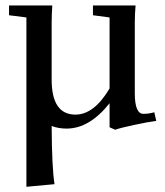

<svg xmlns="http://www.w3.org/2000/svg" viewBox="-20 -469 616 717"><path d="M228.5 11.2Q198.2 11.2 172.9 1.5Q173.8 158.7 183.6 218.8L78.6 228.5V-403.8L13.7 -412.1V-448.7H175.3Q172.9 -414.6 172.9 -383.8V-171.9Q172.9 -41 261.7 -41Q331.5 -41 389.2 -138.7V-403.8L327.1 -412.1V-448.7H486.3Q483.4 -416 483.4 -383.8V-120.6Q483.4 -43.9 515.6 -43.9Q536.6 -43.9 556.2 -49.8L563.5 -17.6Q533.2 -13.7 480.7 -2.4Q428.2 8.8 410.2 15.6L389.2 6.3V-83.5Q314 11.2 228.5 11.2Z"/></svg>

Font: Elstob 8pt Medium
Style: Regular
Weight: 500
Designer: Peter S. Baker
Version: Version 1.015